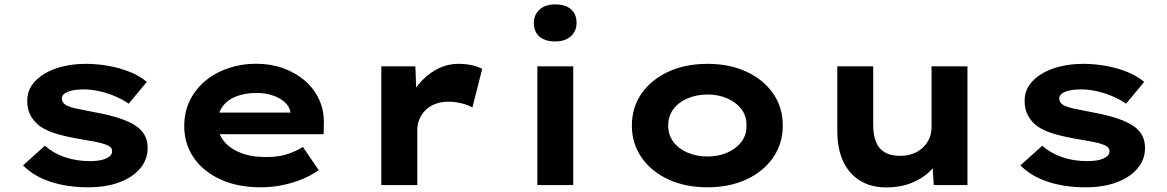

<svg xmlns="http://www.w3.org/2000/svg" viewBox="-20 -827 5215 858"><path d="M373.8 10Q280.3 10 204.9 -15Q129.5 -40 83 -88.1L180.5 -175.7Q216.4 -143.3 268.4 -125.1Q320.4 -107 381.3 -107Q399.7 -107 417.7 -109.1Q435.6 -111.3 449.8 -117Q464 -122.7 472.5 -130.9Q481 -139.1 481 -151.8Q481 -171.3 452.3 -181.1Q433.2 -188.5 403.3 -194Q373.5 -199.5 340.9 -204.9Q280.3 -215.2 235.2 -228.2Q190.1 -241.2 158.3 -262.9Q132.2 -282.6 116.9 -310.5Q101.7 -338.4 101.7 -376.5Q101.7 -415.6 122.3 -445.9Q142.9 -476.3 179.4 -497.9Q215.9 -519.6 263.4 -530.7Q310.9 -541.7 363.2 -541.7Q413.1 -541.7 462.9 -533Q512.6 -524.3 557.5 -506.7Q602.5 -489 636.2 -461.2L555 -363.5Q531.1 -380.6 498 -395.2Q465 -409.9 427.2 -418.7Q389.5 -427.5 352.6 -427.5Q333.8 -427.5 317 -425.3Q300.1 -423.2 285.9 -418Q271.8 -412.8 264.1 -405.1Q256.4 -397.4 256.4 -386.3Q256.4 -378.3 260.9 -370.7Q265.4 -363 275.1 -357.3Q291.6 -348.2 323.6 -341.3Q355.6 -334.4 398 -326.4Q467.1 -314.1 516 -297.7Q565 -281.3 594.7 -259.2Q618 -241 628.9 -218Q639.8 -195 639.8 -165.8Q639.8 -113.2 605.5 -73.4Q571.2 -33.6 512.1 -11.8Q453 10 373.8 10Z M1143.9 10Q1042 10 964.9 -25.4Q887.8 -60.7 845.5 -122.7Q803.3 -184.6 803.3 -263.3Q803.3 -327.2 828.5 -378.2Q853.8 -429.2 897.6 -465.7Q941.4 -502.2 1000.2 -522.2Q1059 -542.2 1124 -542.2Q1189.6 -542.2 1245.2 -522.3Q1300.7 -502.4 1342.2 -466.7Q1383.6 -431 1406.2 -381.9Q1428.8 -332.8 1427.2 -274L1426.2 -227.4H912.9L889.9 -323.8H1295.8L1278.6 -301.9V-322.4Q1275.3 -348.9 1254 -368.9Q1232.8 -388.9 1199.6 -400.2Q1166.5 -411.6 1126.3 -411.6Q1077.1 -411.6 1037.8 -397.1Q998.6 -382.6 975.7 -352.5Q952.9 -322.4 952.9 -275.5Q952.9 -231.8 979.3 -197.9Q1005.7 -164 1053.9 -144.6Q1102.1 -125.2 1168.4 -125.2Q1229.2 -125.2 1268.6 -139.7Q1308 -154.2 1333.8 -170.1L1404.3 -66.6Q1368.9 -41.7 1326.8 -24.8Q1284.7 -8 1239 1Q1193.3 10 1143.9 10Z M1684 0V-530.7H1836.2L1843.1 -341.3L1800 -353.4Q1815.1 -406 1849.5 -448.6Q1883.9 -491.3 1930.2 -516.5Q1976.6 -541.7 2028.2 -541.7Q2058.8 -541.7 2086.6 -536Q2114.3 -530.3 2134.8 -519.3L2091.1 -346.4Q2073.3 -357.6 2043.3 -365Q2013.2 -372.5 1983.9 -372.5Q1951.1 -372.5 1924.8 -362.3Q1898.6 -352.2 1880.7 -334Q1862.9 -315.8 1853.9 -293.3Q1844.8 -270.7 1844.8 -246.9V0Z M2381.3 0V-530.7H2541.7V0ZM2461.1 -641.8Q2416.1 -641.8 2390.9 -663.4Q2365.7 -685 2365.7 -724.6Q2365.7 -761.1 2391.4 -784.3Q2417.1 -807.4 2461.1 -807.4Q2506.2 -807.4 2531.3 -785.8Q2556.5 -764.2 2556.5 -724.6Q2556.5 -688.2 2531.1 -665Q2505.7 -641.8 2461.1 -641.8Z M3141.6 10Q3042.9 10 2966.6 -25.3Q2890.3 -60.6 2847 -123.1Q2803.7 -185.7 2803.7 -265.9Q2803.7 -347 2847 -409.1Q2890.3 -471.2 2966.6 -506.5Q3042.9 -541.7 3141.6 -541.7Q3240 -541.7 3316 -506.5Q3392 -471.2 3435 -409.1Q3478 -347 3478 -265.9Q3478 -185.7 3435 -123.1Q3392 -60.6 3316 -25.3Q3240 10 3141.6 10ZM3142.2 -127.6Q3190.2 -127.6 3230.3 -145.2Q3270.4 -162.7 3293.7 -194Q3317 -225.4 3315.6 -265.9Q3317 -307.4 3293.7 -338.5Q3270.4 -369.6 3230.3 -387.1Q3190.2 -404.7 3142.2 -404.7Q3092.7 -404.7 3052 -387.1Q3011.4 -369.6 2988.5 -338.3Q2965.7 -307 2966.1 -265.9Q2965.7 -225.4 2988.5 -194Q3011.4 -162.7 3052 -145.2Q3092.7 -127.6 3142.2 -127.6Z M3940.6 10.6Q3873.7 10.6 3824.4 -18.9Q3775.1 -48.3 3748.4 -104.9Q3721.7 -161.4 3721.7 -241.3V-530.7H3882.1V-270Q3882.1 -223.8 3894.6 -192.9Q3907.1 -162 3933.8 -146.2Q3960.6 -130.5 4002.6 -130.5Q4031.6 -130.5 4057 -139.4Q4082.4 -148.3 4101.5 -165.2Q4120.6 -182 4131.8 -205.6Q4142.9 -229.2 4142.9 -258.6V-530.7H4303.3V0H4152.7L4145.8 -108.9L4175.3 -120.9Q4162.8 -87.3 4130.9 -57.3Q4099 -27.3 4050.5 -8.4Q4002 10.6 3940.6 10.6Z M4830.8 10Q4737.3 10 4661.9 -15Q4586.5 -40 4540 -88.1L4637.5 -175.7Q4673.4 -143.3 4725.4 -125.1Q4777.4 -107 4838.3 -107Q4856.7 -107 4874.7 -109.1Q4892.6 -111.3 4906.8 -117Q4921 -122.7 4929.5 -130.9Q4938 -139.1 4938 -151.8Q4938 -171.3 4909.3 -181.1Q4890.2 -188.5 4860.3 -194Q4830.5 -199.5 4797.9 -204.9Q4737.3 -215.2 4692.2 -228.2Q4647.1 -241.2 4615.3 -262.9Q4589.2 -282.6 4573.9 -310.5Q4558.7 -338.4 4558.7 -376.5Q4558.7 -415.6 4579.3 -445.9Q4599.9 -476.3 4636.4 -497.9Q4672.9 -519.6 4720.4 -530.7Q4767.9 -541.7 4820.2 -541.7Q4870.1 -541.7 4919.9 -533Q4969.6 -524.3 5014.5 -506.7Q5059.5 -489 5093.2 -461.2L5012 -363.5Q4988.1 -380.6 4955 -395.2Q4922 -409.9 4884.2 -418.7Q4846.5 -427.5 4809.6 -427.5Q4790.8 -427.5 4774 -425.3Q4757.1 -423.2 4742.9 -418Q4728.8 -412.8 4721.1 -405.1Q4713.4 -397.4 4713.4 -386.3Q4713.4 -378.3 4717.9 -370.7Q4722.4 -363 4732.1 -357.3Q4748.6 -348.2 4780.6 -341.3Q4812.6 -334.4 4855 -326.4Q4924.1 -314.1 4973 -297.7Q5022 -281.3 5051.7 -259.2Q5075 -241 5085.9 -218Q5096.8 -195 5096.8 -165.8Q5096.8 -113.2 5062.5 -73.4Q5028.2 -33.6 4969.1 -11.8Q4910 10 4830.8 10Z"/></svg>

Font: Lexend Mega
Style: Regular
Weight: 400
Designer: Bonnie Shaver-Troup, Thomas Jockin
Foundry: Lexend
Version: Version 1.007